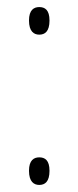

<svg xmlns="http://www.w3.org/2000/svg" viewBox="-20 -518 222 543"><path d="M91 -420C107 -420 120 -429 120 -460C120 -490 107 -498 91 -498C76 -498 62 -490 62 -460C62 -429 76 -420 91 -420ZM91 5C107 5 120 -4 120 -35C120 -65 107 -73 91 -73C76 -73 62 -65 62 -35C62 -4 76 5 91 5Z"/></svg>

Font: Noto Serif Armenian SemiCondensed Thin
Style: Regular
Weight: 100
Width: 4
Designer: Monotype Design Team
Foundry: Monotype Imaging Inc.
Version: Version 2.008